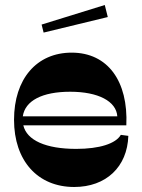

<svg xmlns="http://www.w3.org/2000/svg" viewBox="-20 -738 568 766"><path d="M276 8C403 8 488 -72 492 -196L462 -200C442 -165 377 -144 284 -144C163 -144 87 -178 73 -238H484C492 -414 410 -528 266 -528C126 -528 36 -423 36 -260C36 -97 130 8 276 8ZM71 -274C80 -336 148 -372 260 -372C372 -372 444 -334 448 -274ZM146 -640 154 -608 410 -670 398 -718Z"/></svg>

Font: Ribes
Style: Bold
Weight: 900
Designer: Luigi Gorlero
Foundry: Collletttivo
Version: Version 2.100;Glyphs 3.1.2 (3151)